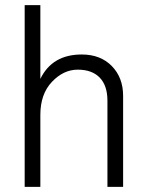

<svg xmlns="http://www.w3.org/2000/svg" viewBox="-20 -727 569 747"><path d="M459 0H398V-335Q398 -394 368 -425Q338 -456 282.5 -456Q227 -456 182 -408.5Q137 -361 137 -280V0H76V-707H137V-420Q183 -515 298 -515Q371 -515 415 -470Q459 -425 459 -354Z"/></svg>

Font: Hind Mysuru Light
Style: Regular
Weight: 300
Designer: Manushi Parikh, Hitesh Malaviya
Foundry: Indian Type Foundry
Version: Version 0.703;PS 1.0;hotconv 1.0.86;makeotf.lib2.5.63406